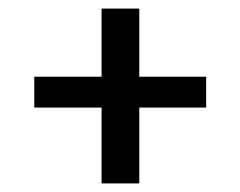

<svg xmlns="http://www.w3.org/2000/svg" viewBox="-20 -428 559 448"><path d="M217 0V-177H60V-249H217V-408H305V-249H461V-177H305V0Z"/></svg>

Font: Junicode VF
Style: Italic
Weight: 400
Italic angle: -11°
Designer: Peter S. Baker
Version: Version 2.209